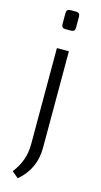

<svg xmlns="http://www.w3.org/2000/svg" viewBox="-136 -728 513 975"><g transform="rotate(15 120.5 -241.0)"><path d="M106 -688H135Q156 -688 156 -667V-609Q156 -588 135 -588H106Q85 -588 85 -609V-667Q85 -688 106 -688ZM152 -484V24Q152 135 68 206L34 178Q89 108 89 24V-484Z"/></g></svg>

Font: Exo 2.0 Light
Style: Regular
Weight: 300
Designer: Natanael Gama
Version: Version 1.001;PS 001.001;hotconv 1.0.70;makeotf.lib2.5.58329